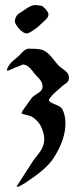

<svg xmlns="http://www.w3.org/2000/svg" viewBox="-20 -635 302 752"><path d="M155.3 -554.7Q150.4 -550.8 139.6 -540Q128.9 -529.3 120.1 -523.4Q93.8 -503.9 85 -503.9Q72.3 -503.9 55.7 -521.5Q38.1 -541 38.1 -552.7Q38.1 -553.7 38.6 -555.7Q39.1 -557.6 39.1 -558.6Q40 -563.5 42 -567.4Q43.9 -571.3 45.9 -574.2Q47.9 -577.1 52.2 -580.6Q56.6 -584 59.1 -585.4Q61.5 -586.9 67.9 -590.8Q74.2 -594.7 76.2 -596.7Q102.5 -615.2 116.2 -615.2H120.1Q140.6 -613.3 144.5 -611.8Q148.4 -610.4 159.2 -598.6Q169.9 -585.9 169.9 -579.1Q169.9 -566.4 155.3 -554.7ZM7.8 -364.3Q11.7 -375 17.6 -382.8Q23.4 -390.6 36.6 -401.4Q49.8 -412.1 53.7 -416Q56.6 -418.9 64 -426.8Q71.3 -434.6 76.7 -438.5Q82 -442.4 89.8 -444.3H93.8Q136.7 -444.3 148.4 -438.5Q161.1 -432.6 169.9 -424.3Q178.7 -416 189.5 -402.3Q200.2 -388.7 206.1 -381.8Q211.9 -375 224.6 -366.2Q237.3 -357.4 243.7 -349.6Q250 -341.8 250 -329.1Q250 -321.3 246.1 -315.9Q242.2 -310.5 233.9 -305.2Q225.6 -299.8 221.7 -295.9Q216.8 -291 199.2 -275.9Q181.6 -260.7 173.8 -248Q171.9 -246.1 171.9 -242.2Q171.9 -235.4 194.8 -226.6Q217.8 -217.8 223.6 -208Q236.3 -184.6 236.3 -152.3Q236.3 -91.8 196.3 -26.4Q176.8 8.8 131.8 43.9Q61.5 96.7 47.9 96.7Q45.9 96.7 45.9 94.7Q45.9 92.8 49.8 87.9Q54.7 81.1 106.4 0Q109.4 -5.9 123.5 -22.9Q137.7 -40 145.5 -56.2Q153.3 -72.3 153.3 -91.8Q153.3 -112.3 139.6 -141.6Q130.9 -159.2 108.4 -175.8Q103.5 -179.7 91.8 -182.6Q80.1 -185.5 72.3 -187.5Q64.5 -189.5 64.5 -193.4Q64.5 -194.3 66.4 -198.2Q100.6 -247.1 106.4 -253.9Q110.4 -258.8 127.4 -269Q144.5 -279.3 146.5 -292V-297.9Q146.5 -305.7 143.1 -312.5Q139.6 -319.3 136.2 -323.7Q132.8 -328.1 125.5 -335.4Q118.2 -342.8 114.3 -347.7Q112.3 -350.6 107.4 -356.9Q102.5 -363.3 100.1 -365.7Q97.7 -368.2 93.3 -372.1Q88.9 -376 84.5 -378.4Q80.1 -380.9 74.2 -381.8Q70.3 -382.8 66.4 -381.3Q62.5 -379.9 57.6 -377.4Q52.7 -375 49.8 -374Q44.9 -373 29.3 -365.7Q13.7 -358.4 9.8 -358.4Q6.8 -358.4 6.8 -361.3L7.8 -362.3Q7.8 -363.3 7.8 -364.3Z"/></svg>

Font: Isabella
Style: Medium
Weight: 500
Designer: John Stracke
Version: Version 001.202